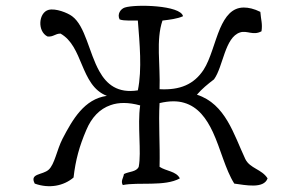

<svg xmlns="http://www.w3.org/2000/svg" viewBox="-20 -680 1040 663"><path d="M904 -64C884 -96 843 -98 827 -131C787 -216 759 -321 660 -353C677 -373 698 -390 719 -406C751 -450 756 -551 809 -568C833 -576 854 -556 883 -572C887 -599 881 -611 879 -639C857 -650 838 -654 822 -654C781 -654 758 -623 740 -582C720 -535 707 -476 683 -439C650 -389 602 -368 531 -372C534 -458 518 -541 541 -609C566 -612 592 -615 612 -624C604 -662 448 -666 411 -654C396 -649 384 -631 393 -613C409 -607 435 -610 456 -609C462 -531 471 -441 456 -368C386 -357 348 -389 323 -434C287 -498 275 -590 229 -624C213 -636 172 -652 148 -646C113 -637 108 -572 144 -554C165 -552 170 -564 189 -564C228 -542 245 -499 263 -456C282 -411 302 -367 349 -349C271 -338 231 -268 196 -201C176 -162 169 -113 148 -94C127 -75 81 -82 100 -46C150 -28 200 -38 234 -67C241 -128 254 -175 278 -231C296 -274 324 -304 362 -317C390 -327 424 -327 464 -316C454 -247 469 -155 459 -104C451 -86 425 -88 408 -79C406 -65 396 -55 404 -41C457 -52 549 -35 601 -64C589 -89 553 -89 531 -104C533 -184 527 -255 531 -324C565 -332 593 -332 616 -325C664 -311 693 -271 715 -224C742 -166 758 -95 789 -46C827 -41 891 -27 904 -64Z"/></svg>

Font: Yuji Syuku Std R
Style: Regular
Weight: 400
Designer: Kataoka Yuji
Foundry: Kinuta Font Factory
Version: Version 3.000;hotconv 1.0.111;makeotfexe 2.5.65597